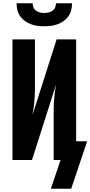

<svg xmlns="http://www.w3.org/2000/svg" viewBox="-20 -975 551 1170"><path d="M250 -815Q229 -815 208.5 -817.5Q188 -820 168.5 -827.5Q149 -835 132 -847Q115 -859 103 -876Q91 -893 86 -913.5Q81 -934 81 -955H179Q179 -942 184 -929.5Q189 -917 200 -909.5Q211 -902 224 -899Q237 -896 250 -896Q263 -896 276 -899Q289 -902 300 -909.5Q311 -917 316 -929.5Q321 -942 321 -955H419Q419 -934 414 -913.5Q409 -893 397 -876Q385 -859 368 -847Q351 -835 331.5 -827.5Q312 -820 291.5 -817.5Q271 -815 250 -815ZM414 175H290L349 0H307V-294Q307 -336 310.5 -378Q314 -420 322 -461L175 0H56V-735H193V-441Q193 -399 189.5 -357Q186 -315 178 -274L325 -735H444V-114H511Z"/></svg>

Font: Iosevka SS04 Heavy
Style: Regular
Weight: 900
Monospace: yes
Designer: Belleve Invis
Foundry: Belleve Invis
Version: Version 19.0.0; ttfautohint (v1.8.4)